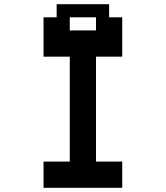

<svg xmlns="http://www.w3.org/2000/svg" viewBox="-20 -1020 790 915"><path d="M437.5 -875V-937.5H312.5V-875ZM187.5 -125V-250H312.5V-750H187.5V-937.5H250V-1000H500V-937.5H562.5V-750H437.5V-250H562.5V-125Z"/></svg>

Font: Better VCR
Style: Regular
Weight: 400
Designer: artdzyk
Foundry: https://fontstruct.com
Version: Version 1.0